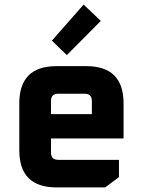

<svg xmlns="http://www.w3.org/2000/svg" viewBox="-20 -816 622 836"><path d="M64 -162V-366Q64 -528 226 -528H356Q518 -528 518 -366V-213H202V-152Q202 -120 234 -120H498V-45L438 0H226Q64 0 64 -162ZM202 -319H380V-376Q380 -408 348 -408H234Q202 -408 202 -376ZM206 -639 344 -796 419 -725 271 -576Z"/></svg>

Font: Oxanium ExtraLight
Style: Bold
Weight: 700
Version: Version 2.000